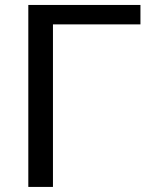

<svg xmlns="http://www.w3.org/2000/svg" viewBox="-20 -736 588 756"><path d="M533 -640H188.5V0H91.5V-716.5H533Z"/></svg>

Font: Lato
Style: Regular
Weight: 400
Designer: Lukasz Dziedzic with Adam Twardoch and Botio Nikoltchev
Foundry: tyPoland Lukasz Dziedzic
Version: Version 2.015; 2015-08-06; http://www.latofonts.com/